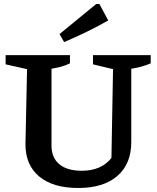

<svg xmlns="http://www.w3.org/2000/svg" viewBox="-20 -927 782 958"><path d="M371 11Q244 11 175.5 -46.5Q107 -104 107 -207L115 -582L8 -606V-652H329V-611Q311 -602 289 -595.5Q267 -589 237 -584V-201Q237 -140 276 -107.5Q315 -75 388 -75Q486 -75 536 -139L544 -582L444 -606V-652H732V-611Q688 -592 635 -584V-218Q635 -109 565.5 -49Q496 11 371 11ZM300 -717 277 -757 460 -907H476L520 -825Q466 -794 411 -767.5Q356 -741 300 -717Z"/></svg>

Font: Piazzolla SemiBold
Style: Regular
Weight: 600
Designer: Juan Pablo del Peral
Foundry: Huerta Tipografica
Version: Version 1.330